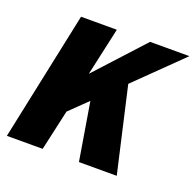

<svg xmlns="http://www.w3.org/2000/svg" viewBox="-100 -614 732 716"><g transform="rotate(20 266.0 -256.0)"><path d="M356 -337 433 0H283L245 -229L175 -161L139 0H-3L105 -512H247L205 -322L379 -512H535Z"/></g></svg>

Font: Decalotype
Style: Bold Italic
Weight: 700
Italic angle: -12°
Designer: Alfredo Marco Pradil
Foundry: Alfredo Marco Pradil
Version: Version 1.0